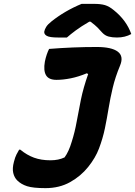

<svg xmlns="http://www.w3.org/2000/svg" viewBox="-20 -953 699 993"><path d="M241 -124Q283 -124 314 -139Q336 -169 351 -220Q367 -270 376.5 -323.5Q386 -377 398.5 -438Q411 -499 436 -570L429 -574Q386 -556 346 -548Q306 -540 272 -540Q232 -540 218 -564Q204 -588 212 -634Q216 -654 222 -671.5Q228 -689 234 -700Q296 -705 357.5 -707.5Q419 -710 480 -710Q557 -710 589 -686Q621 -662 601 -614Q576 -554 563 -499Q550 -444 541.5 -392Q533 -340 522.5 -289Q512 -238 492 -185Q474 -137 436 -89.5Q398 -42 342.5 -11Q287 20 215 20Q151 20 120 10Q89 0 69 -20Q54 -35 48.5 -58.5Q43 -82 52 -116Q58 -140 65 -153.5Q72 -167 79 -179H85Q119 -151 156 -137.5Q193 -124 241 -124ZM402 -933H466Q501 -933 523 -926.5Q545 -920 569 -900Q634 -848 659 -777Q627 -759 585 -759Q560 -759 541.5 -764Q523 -769 509 -784Q497 -798 484 -811Q471 -824 448 -841H442Q399 -816 371.5 -795.5Q344 -775 326 -759H281Q237 -759 222 -767.5Q207 -776 209 -790Q211 -801 219 -814Q227 -827 246 -842Q315 -897 402 -933Z"/></svg>

Font: Recursive Mn Csl St XBd
Style: Italic
Weight: 800
Italic angle: -15°
Monospace: yes
Version: Version 1.079;hotconv 1.0.112;makeotfexe 2.5.65598; ttfautoh